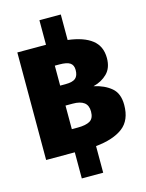

<svg xmlns="http://www.w3.org/2000/svg" viewBox="-143 -920 892 1171"><g transform="rotate(-15 302.5 -334.5)"><path d="M359 -3V165H224V0H43V-679H224V-834H359V-673Q458 -661 510 -620.5Q562 -580 562 -505Q562 -443 527 -408Q492 -373 439 -360Q506 -345 548 -309.5Q590 -274 590 -202Q590 -105 530 -59.5Q470 -14 359 -3ZM272 -542H243V-416H276Q322 -416 340.5 -432Q359 -448 359 -484Q359 -515 339 -528.5Q319 -542 272 -542ZM384 -215Q384 -254 360 -272Q336 -290 289 -290H243V-141H281Q332 -141 358 -156.5Q384 -172 384 -215Z"/></g></svg>

Font: FiraGO Heavy
Style: Regular
Weight: 900
Designer: bBox Type
Foundry: bBox Type GmbH
Version: Version 1.001